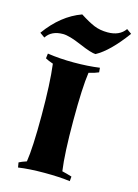

<svg xmlns="http://www.w3.org/2000/svg" viewBox="-128 -835 652 908"><g transform="rotate(15 198.0 -381.0)"><path d="M296 -719Q355 -719 382 -758L406 -741Q331 -639 268 -605Q247 -605 186.5 -631Q126 -657 96 -657Q39 -657 14 -618L-10 -635Q62 -735 159 -770Q201 -743 230 -731Q259 -719 296 -719ZM86 -31Q97 -100 97 -258Q97 -416 85 -509Q63 -516 47 -525L50 -549Q110 -540 179 -540Q248 -540 305 -548L307 -526Q287 -517 259 -511Q248 -437 248 -275Q248 -113 260 -29Q282 -24 308 -16L306 7Q256 0 181 0Q106 0 53 8L49 -16Q62 -23 86 -31Z"/></g></svg>

Font: Almendra SC
Style: Bold
Weight: 700
Designer: Ana Sanfelippo
Foundry: Ana Sanfelippo
Version: Version 1.003